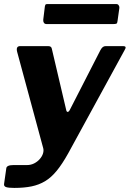

<svg xmlns="http://www.w3.org/2000/svg" viewBox="-33 -756 636 941"><path d="M37 165Q9 165 -3 161Q-15 157 -13 145L-2 68Q-1 61 7.5 57Q16 53 33 53H99Q118 53 134 45Q150 37 161.5 24Q173 11 177.5 -3Q182 -17 179 -29L51 -502Q44 -530 66 -530H203Q219 -530 221 -517L291 -219Q293 -207 299 -207.5Q305 -208 311 -221L459 -510Q465 -521 471 -525.5Q477 -530 485 -530H571Q590 -530 578 -511L301 -4Q272 48 245 81Q218 114 188 132Q158 150 121.5 157.5Q85 165 37 165ZM552 -717 543 -653Q542 -642 537.5 -640Q533 -638 520 -638H196Q186 -638 182 -644.5Q178 -651 179 -660L187 -725Q189 -733 191 -734.5Q193 -736 199 -736H538Q545 -736 549 -729.5Q553 -723 552 -717Z"/></svg>

Font: Libre Franklin
Style: Bold Italic
Weight: 700
Italic angle: -8°
Designer: Pablo Impallari, Rodrigo Fuenzalida, Nhung Nguyen
Foundry: Impallari Type
Version: Version 3.000